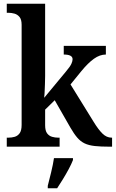

<svg xmlns="http://www.w3.org/2000/svg" viewBox="-20 -780 616 1021"><path d="M16 0V-48H26Q42 -48 58 -52.5Q74 -57 84.5 -71.5Q95 -86 95 -116V-648Q95 -676 84 -689.5Q73 -703 57 -707.5Q41 -712 26 -712H16V-760H220V-376Q220 -358 219 -332Q218 -306 217 -284.5Q216 -263 215 -260L331 -400Q353 -426 359.5 -440.5Q366 -455 366 -465Q366 -490 319 -490V-536H543V-490Q511 -490 479.5 -467.5Q448 -445 412 -401L355 -331L478 -132Q503 -91 525 -69.5Q547 -48 573 -48H576V0H563Q516 0 484 -3.5Q452 -7 430 -17.5Q408 -28 390.5 -48.5Q373 -69 354 -102L271 -247L220 -197V-114Q220 -85 230.5 -71Q241 -57 257 -52.5Q273 -48 288 -48H297V0ZM234 208Q242 177 252 136Q262 95 267 61H368V71Q360 92 345.5 119Q331 146 314.5 173Q298 200 284 221H234Z"/></svg>

Font: Noto Serif Ethiopic SemiCondensed SemiBold
Style: Regular
Weight: 600
Width: 4
Designer: Monotype Design Team
Foundry: Monotype Imaging Inc.
Version: Version 2.102; ttfautohint (v1.8.4.7-5d5b)